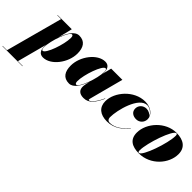

<svg xmlns="http://www.w3.org/2000/svg" viewBox="-77 -1227 2234 2234"><g transform="rotate(45 1040.0 -110.0)"><path d="M206.5 -86C206.5 -31 230 10 285.5 10C413.5 10 539 -154.5 539 -307.5C539 -405 500.5 -470 406 -470C333.5 -470 281.5 -379.5 249 -285L291.5 -460H57.5V-455.5H120L-69 245.5H-140V250H190V245.5H111L210.5 -128.5C207.5 -110 206.5 -95 206.5 -86ZM210 -82C210 -196.5 292.5 -420 336.5 -420C351 -420 356 -402.5 356 -380C356 -275 277.5 -42.5 228 -42.5C217.5 -42.5 210 -55 210 -82Z M914 -374C914 -429 890 -470 835 -470C707 -470 581.5 -305.5 581.5 -152.5C581.5 -55 619.5 10 714 10C785.5 10 837 -77.5 869.5 -170.5L856.5 -110C855.5 -103 853.5 -92.5 853.5 -76.5C853.5 -25.5 883 10 952.5 10C1042.5 10 1088.5 -57 1139 -163.5L1134.5 -165C1071 -27 1026 -16 1017.5 -16C1013 -16 1010.5 -19 1010.5 -24C1010.5 -28.5 1011 -33 1012.5 -38.5L1124 -460H939.5L912 -346.5C913 -358 914 -367.5 914 -374ZM910 -378C910 -263.5 828 -40 784.5 -40C769.5 -40 764 -57.5 764 -80C764 -185 843 -417.5 892 -417.5C902.5 -417.5 910 -405 910 -378Z M1593.5 -129.5 1590 -132C1539 -69.5 1464 -2 1374.5 -2C1348 -2 1329.5 -17 1329.5 -53C1329.5 -167 1402 -456.5 1539 -456.5C1576.5 -456.5 1630.5 -424.5 1647.5 -375.5C1631 -403.5 1594.5 -422 1562 -422C1507 -422 1465.5 -382.5 1465.5 -330C1465.5 -275 1510 -248 1560 -248C1614 -248 1656.5 -289.5 1656.5 -345C1656.5 -414 1587.5 -470 1490.5 -470C1309.5 -470 1159 -295.5 1159 -144C1159 -45 1226 10 1337.5 10C1463.5 10 1539 -64 1593.5 -129.5Z M1865 10C2056 10 2198 -155 2198 -310C2198 -420 2120.5 -470 2004.5 -470C1828.5 -470 1676.5 -304.5 1676.5 -144.5C1676.5 -34.5 1749 10 1865 10ZM1860.5 5.5C1849.5 5.5 1846 -5.5 1846 -24.5C1846 -143.5 1955 -465.5 2009 -465.5C2020 -465.5 2023.5 -454.5 2023.5 -435.5C2023.5 -316.5 1914.5 5.5 1860.5 5.5Z"/></g></svg>

Font: Bodoni* 36pt Fatface
Style: Italic
Weight: 900
Italic angle: -13°
Version: Version 2.3